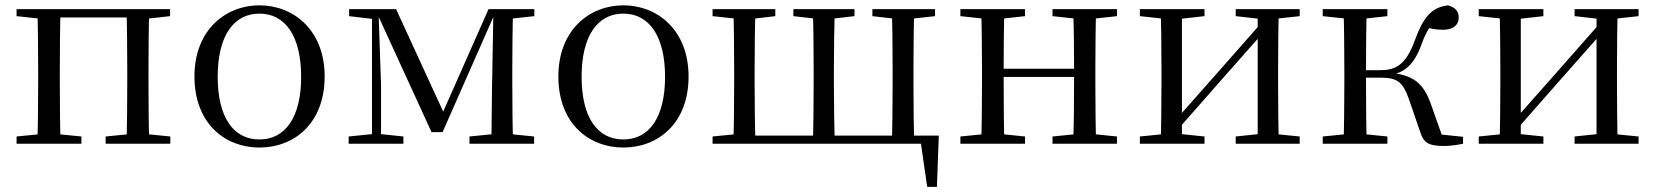

<svg xmlns="http://www.w3.org/2000/svg" viewBox="-20 -551 6346 736"><path d="M123.1 0H212.3C210.3 -48.6 209.3 -160.1 209.3 -228.5V-288.3C209.3 -355.1 210.3 -467.4 212.3 -516H123.1C125.3 -467.4 126.3 -355.1 126.3 -288.3V-228.5C126.3 -160.1 125.3 -48.6 123.1 0ZM464.8 0H552.2C550.2 -48.6 549.2 -160.1 549.2 -228.5V-288.3C549.2 -355.1 550.2 -467.4 552.2 -516H464.8C466.8 -467.4 467.8 -355.1 467.8 -288.3V-228.5C467.8 -160.1 466.8 -48.6 464.8 0ZM43.5 0H292.1V-27.8L184.7 -38.6H152.7L43.5 -27.8ZM385 0H632.8V-27.8L526.4 -38.6H493.4L385 -27.8ZM43.5 -489.1 152.7 -477.4H167V-516H43.5ZM508.7 -477.4H526.4L632 -489.1V-516H508.7ZM167 -484.1H508.7V-516H167Z M974.5 14.6C1106.8 14.6 1224.5 -77.3 1224.5 -257.8C1224.5 -437.6 1103.2 -530.6 974.5 -530.6C845.9 -530.6 725.4 -437.2 725.4 -257.8C725.4 -77.9 842 14.6 974.5 14.6ZM974.5 -16.4C875 -16.4 814.5 -100.8 814.5 -256.6C814.5 -412.7 875 -498.8 974.5 -498.8C1073.3 -498.8 1134.4 -412.7 1134.4 -256.6C1134.4 -100.8 1073.3 -16.4 974.5 -16.4Z M1634.3 -44.4H1676.6L1877.5 -500.6H1884.3V-516H1852.7L1669.3 -101.4H1688.9L1498.3 -516H1419.6V-500.2H1425.3ZM1863.6 0H1947C1944.8 -48.6 1943.8 -160.1 1943.8 -228.5V-288.3C1943.8 -355.1 1944.8 -467.4 1947 -516H1871.5L1866.2 -221.5ZM1316.5 0H1526.4V-27.8L1431.3 -37.8H1415.2L1316.5 -27.8ZM1779.6 0H2027.4V-27.8L1920 -38.6H1887.8L1779.6 -27.8ZM1318.3 -489.1 1416.3 -477.4H1428.1V-516H1318.3ZM1406 0H1440.7V-222.7L1430.8 -516H1406ZM1901.5 -477.4H1920.8L2028.2 -489.1V-516H1901.5Z M2369.5 14.6C2501.8 14.6 2619.5 -77.3 2619.5 -257.8C2619.5 -437.6 2498.2 -530.6 2369.5 -530.6C2240.9 -530.6 2120.4 -437.2 2120.4 -257.8C2120.4 -77.9 2237 14.6 2369.5 14.6ZM2369.5 -16.4C2270 -16.4 2209.5 -100.8 2209.5 -256.6C2209.5 -412.7 2270 -498.8 2369.5 -498.8C2468.3 -498.8 2529.4 -412.7 2529.4 -256.6C2529.4 -100.8 2468.3 -16.4 2369.5 -16.4Z M2791.1 0H2876.4C2873.7 -48.6 2872.7 -160.1 2872.7 -228.5V-288.3C2872.7 -355.1 2873.7 -467.4 2876.4 -516H2791.1C2793.3 -467.4 2794.3 -355.1 2794.3 -288.3V-228.5C2794.3 -160.1 2793.3 -48.6 2791.1 0ZM3095.8 0H3180.3C3178.3 -48.6 3176.5 -160.1 3176.5 -228.5V-288.3C3176.5 -355.1 3178.3 -467.4 3180.3 -516H3095.8C3098 -467.4 3099 -355.1 3099 -288.3V-228.5C3099 -160.1 3098 -48.6 3095.8 0ZM3398.7 0H3484.9C3482.6 -48.6 3481.6 -160.1 3481.6 -228.5V-288.3C3481.6 -355.1 3482.6 -467.4 3484.9 -516H3398.7C3400.7 -467.4 3401.7 -355.1 3401.7 -288.3V-228.5C3401.7 -160.1 3400.7 -48.6 3398.7 0ZM3534.3 165.4H3571.5L3578.7 -31.1H2835V0H3543.2L3506.3 -27.9ZM2711.5 -489.1 2820.7 -477.4H2852.2L2952 -489.1V-516H2711.5ZM3021.3 -489.1 3124.4 -477.4H3154.1L3255.5 -489.1V-516H3021.3ZM3324.2 -489.1 3425.7 -477.4H3457.4L3564.4 -489.1V-516H3324.2ZM2711.5 0H2835V-38.6H2820.7L2711.5 -27.8Z M3741.1 0H3830.3C3828.3 -48.6 3827.3 -160.1 3827.3 -260.2V-279.8C3827.3 -355.1 3828.3 -467.4 3830.3 -516H3741.1C3743.3 -467.4 3744.3 -355.1 3744.3 -288.3V-228.5C3744.3 -160.1 3743.3 -48.6 3741.1 0ZM4093.4 0H4181.9C4179.9 -48.6 4178.9 -160.1 4178.9 -228.5V-288.3C4178.9 -355.1 4179.9 -467.4 4181.9 -516H4093.4C4096.4 -467.4 4097.4 -355.1 4097.4 -279.8V-260.2C4097.4 -160.1 4096.4 -48.6 4093.4 0ZM3661.5 0H3909.3V-27.8L3802.7 -38.6H3770.7L3661.5 -27.8ZM3661.5 -489.1 3770.7 -477.4H3802.7L3909.3 -489.1V-516H3661.5ZM4014.6 0H4261.7V-27.8L4155.8 -38.6H4122.8L4014.6 -27.8ZM4014.6 -489.1 4122.8 -477.4H4155.8L4261.7 -489.1V-516H4014.6ZM3785 -256H4137.9V-287.5H3785Z M4349.5 0H4597.3V-27.8L4492.3 -38.6H4457.7L4349.5 -27.8ZM4716.9 0H4962.2V-27.8L4854 -38.6H4819.6L4716.9 -27.8ZM4429.1 0H4510.7V-516H4429.1C4431.3 -467.4 4432.3 -355.1 4432.3 -288.3V-228.5C4432.3 -160.1 4431.3 -48.6 4429.1 0ZM4488.1 -46.9 4666.1 -249.4 4844.4 -451H4855.7L4822 -470.9L4641.2 -265.6L4464.3 -65.8H4452.9ZM4801.1 0H4882.4C4880.4 -48.6 4879.4 -160.1 4879.4 -228.5V-288.3C4879.4 -355.1 4880.4 -467.4 4882.4 -516H4801.1ZM4349.5 -489.1 4458.7 -477.4H4493.1L4597.3 -489.1V-516H4349.5ZM4716.9 -489.1 4820.4 -477.4H4854.8L4962.2 -489.1V-516H4716.9Z M5050.5 0H5298.3V-27.8L5191.7 -38.6H5159.7L5050.5 -27.8ZM5050.5 -489.1 5159.7 -477.4H5191.7L5298.3 -489.1V-516H5050.5ZM5130.1 0H5219.3C5217.3 -48.6 5216.3 -160.1 5216.3 -258.4V-277.8C5216.3 -355.1 5217.3 -467.4 5219.3 -516H5130.1C5132.3 -467.4 5133.3 -355.1 5133.3 -288.3V-228.5C5133.3 -160.1 5132.3 -48.6 5130.1 0ZM5423.5 -46.9C5436.7 -3.7 5455.7 8.6 5516.7 8.6C5537.7 8.6 5566.2 4.6 5588.4 0V-26.6L5457 -40.3L5514.1 -13.4L5465.2 -151.8C5435.3 -235.7 5395.1 -264 5304.7 -272.4L5304.1 -261.6C5362.5 -272.4 5400 -299.5 5429.8 -382.7C5447.7 -431.7 5462.3 -452.1 5488.1 -479.2L5441.5 -448.4C5463.4 -441.1 5483 -436.9 5512.8 -436.9C5549.3 -436.9 5571.8 -454.4 5571.8 -483.8C5571.8 -508.4 5557.7 -523.4 5530.6 -530.6C5468.5 -522.6 5437 -487.9 5402.6 -394.1C5368 -299.9 5328.7 -282 5269.1 -282H5174V-253.4H5269.7C5333.2 -253.4 5356.2 -240.2 5380.3 -172.6Z M5648.5 0H5896.3V-27.8L5791.3 -38.6H5756.7L5648.5 -27.8ZM6015.9 0H6261.2V-27.8L6153 -38.6H6118.6L6015.9 -27.8ZM5728.1 0H5809.7V-516H5728.1C5730.3 -467.4 5731.3 -355.1 5731.3 -288.3V-228.5C5731.3 -160.1 5730.3 -48.6 5728.1 0ZM5787.1 -46.9 5965.1 -249.4 6143.4 -451H6154.7L6121 -470.9L5940.2 -265.6L5763.3 -65.8H5751.9ZM6100.1 0H6181.4C6179.4 -48.6 6178.4 -160.1 6178.4 -228.5V-288.3C6178.4 -355.1 6179.4 -467.4 6181.4 -516H6100.1ZM5648.5 -489.1 5757.7 -477.4H5792.1L5896.3 -489.1V-516H5648.5ZM6015.9 -489.1 6119.4 -477.4H6153.8L6261.2 -489.1V-516H6015.9Z"/></svg>

Font: Source Han Serif TW VF
Style: Regular
Weight: 250
Designer: Ryoko NISHIZUKA 西塚涼子 (kana & ideographs); Frank Grießhammer (Latin, Greek & Cyrillic); Wenlong ZHANG 张文龙 (bopomofo); San
Foundry: Adobe
Version: Version 2.002;hotconv 1.1.0;makeotfexe 2.6.0